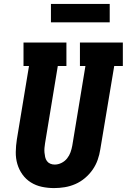

<svg xmlns="http://www.w3.org/2000/svg" viewBox="-20 -952 647 980"><path d="M256 8Q224 8 193.5 1.5Q163 -5 137.5 -21Q112 -37 94.5 -61.5Q77 -86 68.5 -115Q60 -144 60.5 -176Q61 -208 66 -240L128 -615H100V-735H319V-615H275L210 -221Q208 -209 207 -197Q206 -185 207 -173.5Q208 -162 210.5 -150.5Q213 -139 219.5 -130Q226 -121 236.5 -116.5Q247 -112 259 -112Q277 -112 294 -120.5Q311 -129 322.5 -143.5Q334 -158 340 -175Q346 -192 349 -209L416 -615H388V-735H607V-615H563L492 -190Q488 -163 478.5 -136Q469 -109 452.5 -85.5Q436 -62 413.5 -43Q391 -24 364.5 -12.5Q338 -1 310.5 3.5Q283 8 256 8ZM240 -838V-932H540V-838Z"/></svg>

Font: Iosevka Curly Slab HvEx
Style: Italic
Weight: 900
Width: 7
Italic angle: -9°
Monospace: yes
Designer: Belleve Invis
Foundry: Belleve Invis
Version: Version 11.1.0; ttfautohint (v1.8.3)